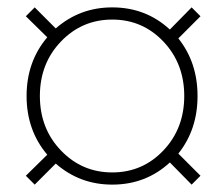

<svg xmlns="http://www.w3.org/2000/svg" viewBox="-20 -560 607 520"><path d="M145 -447.5Q88 -388 88 -300Q88 -212 145 -152.5Q202 -93 284 -93Q366 -93 422.5 -152.5Q479 -212 479 -300Q479 -388 422.5 -447.5Q366 -507 284 -507Q202 -507 145 -447.5ZM74 -60 50 -84 108 -141Q52 -207 52 -300Q52 -393 108 -459L50 -516L74 -540L131 -483Q196 -540 284 -540Q375 -540 440 -480L499 -540L523 -516L463 -456Q515 -391 515 -300Q515 -209 463 -144L523 -84L499 -60L440 -120Q375 -60 284 -60Q196 -60 131 -117Z"/></svg>

Font: Renner
Style: Thin
Weight: 200
Version: Version 003.000 ; ttfautohint (v0.97) -l 8 -r 50 -G 200 -x 1